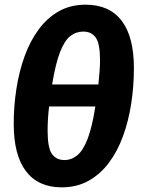

<svg xmlns="http://www.w3.org/2000/svg" viewBox="-20 -779 598 816"><path d="M343.8 -759.1Q445 -759.1 497 -690.9Q549.1 -622.7 549.1 -489.6Q549.1 -412.9 537.7 -338.9Q526.4 -265 502.9 -200.7Q479.5 -136.3 443 -87.5Q406.6 -38.7 356.7 -10.8Q306.7 17.2 241.9 17.2Q142.7 17.2 90.5 -51.2Q38.3 -119.6 38.3 -252.7Q38.3 -327.7 49.7 -401.2Q61 -474.6 84.3 -539.2Q107.6 -603.9 143.9 -653.3Q180.1 -702.8 229.9 -731Q279.6 -759.1 343.8 -759.1ZM385.2 -326.6H188.6Q185.3 -297 183.8 -271.9Q182.3 -246.8 182.3 -225.1Q182.3 -150.4 200.8 -124.6Q219.4 -98.8 253.7 -98.8Q284.1 -98.8 308.7 -119.2Q333.3 -139.6 352.4 -189Q371.6 -238.4 385.2 -326.6ZM333.9 -644.8Q303 -644.8 278.4 -625.4Q253.9 -606 235 -557.3Q216.2 -508.5 201.5 -420H398.1Q401.4 -451.2 403.2 -476.2Q405.1 -501.3 405.1 -522.4Q405.1 -593.4 387 -619.1Q369 -644.8 333.9 -644.8Z"/></svg>

Font: Fira Sans Variable
Style: Italic
Weight: 397
Italic angle: -8°
Designer: Carrois Corporate & Edenspiekermann AG
Foundry: Carrois Corporate GbR & Edenspiekermann AG
Version: Version 4.202